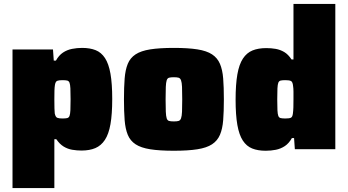

<svg xmlns="http://www.w3.org/2000/svg" viewBox="-20 -763 1779 982"><path d="M44 199V-510H251L255 -453H266Q281 -480 302 -494Q323 -508 348.5 -513Q374 -518 400 -518Q440 -518 469 -506.5Q498 -495 517 -466Q536 -437 545 -386Q554 -335 554 -257Q554 -179 545 -128Q536 -77 516.5 -47.5Q497 -18 467.5 -5.5Q438 7 397 7Q373 7 349.5 3Q326 -1 305.5 -13.5Q285 -26 268 -51H258V199ZM299 -157Q315 -157 323.5 -159Q332 -161 335.5 -170Q339 -179 340 -199Q341 -219 341 -255Q341 -291 340 -311Q339 -331 335.5 -340Q332 -349 323.5 -351Q315 -353 299 -353Q281 -353 272.5 -349.5Q264 -346 261 -329Q259 -317 258.5 -299.5Q258 -282 258 -255Q258 -227 258.5 -209Q259 -191 260 -183Q264 -164 273 -160.5Q282 -157 299 -157Z M869 8Q796 8 748.5 0.5Q701 -7 673.5 -25Q646 -43 633.5 -73.5Q621 -104 617.5 -148.5Q614 -193 614 -255Q614 -317 617.5 -361.5Q621 -406 633.5 -436.5Q646 -467 673.5 -485Q701 -503 748.5 -510.5Q796 -518 869 -518Q942 -518 989.5 -510.5Q1037 -503 1064.5 -485Q1092 -467 1105 -436.5Q1118 -406 1121.5 -361.5Q1125 -317 1125 -255Q1125 -193 1121.5 -148.5Q1118 -104 1105 -73.5Q1092 -43 1064.5 -25Q1037 -7 989.5 0.5Q942 8 869 8ZM869 -142Q885 -142 893.5 -144.5Q902 -147 906 -158Q910 -169 911 -192Q912 -215 912 -255Q912 -296 911 -318.5Q910 -341 906 -352Q902 -363 893.5 -365.5Q885 -368 869 -368Q853 -368 844.5 -365.5Q836 -363 832.5 -352Q829 -341 828 -318.5Q827 -296 827 -255Q827 -215 828 -192Q829 -169 832.5 -158Q836 -147 844.5 -144.5Q853 -142 869 -142Z M1339 8Q1299 8 1270 -3.5Q1241 -15 1222 -44Q1203 -73 1194 -124Q1185 -175 1185 -253Q1185 -331 1194 -382.5Q1203 -434 1222.5 -463.5Q1242 -493 1271.5 -505Q1301 -517 1342 -517Q1367 -517 1390 -513Q1413 -509 1433.5 -497Q1454 -485 1471 -459H1481V-743H1695V0H1488L1484 -57H1473Q1458 -30 1437 -16Q1416 -2 1391 3Q1366 8 1339 8ZM1440 -157Q1460 -157 1468 -161Q1476 -165 1478 -182Q1480 -197 1480.5 -214Q1481 -231 1481 -255Q1481 -278 1481 -294.5Q1481 -311 1479 -323Q1477 -344 1468.5 -348.5Q1460 -353 1440 -353Q1424 -353 1415.5 -351Q1407 -349 1403.5 -340Q1400 -331 1399 -311Q1398 -291 1398 -255Q1398 -219 1399 -199Q1400 -179 1403.5 -170Q1407 -161 1415.5 -159Q1424 -157 1440 -157Z"/></svg>

Font: Saira Thin Black
Style: Regular
Weight: 900
Version: Version 1.101